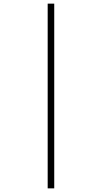

<svg xmlns="http://www.w3.org/2000/svg" viewBox="-20 -819 560 1055"><path d="M242 -799V216H278V-799Z"/></svg>

Font: Noto Sans Sinhala ExtraCondensed ExtraLight
Style: Regular
Weight: 200
Width: 2
Designer: Jelle Bosma - Monotype Design Team
Foundry: Monotype Imaging Inc.
Version: Version 2.006